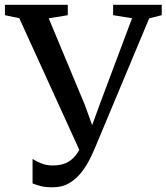

<svg xmlns="http://www.w3.org/2000/svg" viewBox="-34 -763 690 796"><path d="M184.5 13.5Q153.5 13.5 134.8 8.5Q116 3.5 101 -2.5V-104Q114.5 -95 136.2 -86Q158 -77 185.5 -77Q217 -77 239.8 -87.2Q262.5 -97.5 279.2 -118.5Q296 -139.5 308.5 -171L305.5 -118L46 -687.5L-13.5 -700V-743H247V-700L168 -687L317.5 -328.5L363.5 -201.5L333 -202.5L379 -329L513.5 -687.5L435 -700V-743H636.5V-700L584.5 -687L361.5 -154Q352.5 -132 338.2 -103.2Q324 -74.5 303.2 -48Q282.5 -21.5 253.2 -4Q224 13.5 184.5 13.5Z"/></svg>

Font: Merriweather 48pt
Style: Regular
Weight: 400
Version: Version 2.100